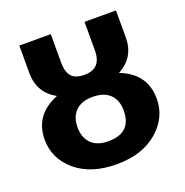

<svg xmlns="http://www.w3.org/2000/svg" viewBox="-127 -809 906 941"><g transform="rotate(-20 325.5 -338.0)"><path d="M487 -400Q618 -350 618 -218Q618 -120 538 -51.5Q458 17 325 17Q192 17 112.5 -50Q33 -117 33 -217Q33 -346 163 -398Q74 -446 74 -551V-693H238V-544Q238 -497 258 -473Q278 -449 326 -449Q414 -449 414 -544V-693H578V-551Q578 -449 487 -400ZM325 -103Q446 -103 446 -220Q446 -273 415 -303.5Q384 -334 325 -334Q267 -334 236 -303.5Q205 -273 205 -219Q205 -164 236 -133.5Q267 -103 325 -103Z"/></g></svg>

Font: FiraGO
Style: Bold
Weight: 700
Designer: bBox Type
Foundry: bBox Type GmbH
Version: Version 1.001;PS 001.001;hotconv 1.0.88;makeotf.lib2.5.64775